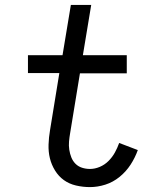

<svg xmlns="http://www.w3.org/2000/svg" viewBox="-20 -755 640 783"><path d="M347 8Q318 8 290 1.5Q262 -5 240.5 -20.5Q219 -36 204.5 -59.5Q190 -83 183.5 -109.5Q177 -136 178 -165.5Q179 -195 184 -224L222 -457H94V-530H235L269 -735H352L318 -530H497V-456H306L266 -212Q263 -195 261.5 -178Q260 -161 262.5 -144.5Q265 -128 271 -113Q277 -98 288 -87Q299 -76 314.5 -71Q330 -66 347 -66Q367 -66 387 -74.5Q407 -83 422.5 -98.5Q438 -114 448.5 -133Q459 -152 466 -172L542 -143Q531 -112 512.5 -83.5Q494 -55 467.5 -33.5Q441 -12 409.5 -2Q378 8 347 8Z"/></svg>

Font: Iosevka Slab Extended
Style: Italic
Weight: 400
Width: 7
Italic angle: -9°
Monospace: yes
Designer: Belleve Invis
Foundry: Belleve Invis
Version: Version 11.1.0; ttfautohint (v1.8.3)